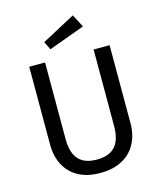

<svg xmlns="http://www.w3.org/2000/svg" viewBox="-133 -1005 927 1112"><g transform="rotate(-15 331.0 -449.5)"><path d="M476 -689H572V-221Q572 -153 544 -100Q516 -47 462 -17.5Q408 12 330 12Q252 12 198.5 -17.5Q145 -47 117.5 -100Q90 -153 90 -221V-689H185V-228Q185 -175 201 -139Q217 -103 249 -85.5Q281 -68 330 -68Q380 -68 412 -85.5Q444 -103 460 -139Q476 -175 476 -228ZM211 -804 411 -911 451 -834 235 -755Z"/></g></svg>

Font: Fira Sans Variable
Style: Regular
Weight: 400
Designer: Carrois Corporate & Edenspiekermann AG
Foundry: Carrois Corporate GbR & Edenspiekermann AG
Version: Version 4.202